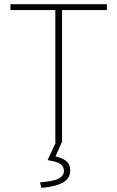

<svg xmlns="http://www.w3.org/2000/svg" viewBox="-20 -680 560 916"><path d="M244 0V-632H30V-660H490V-632H276V0ZM177 216 171 190Q237 185 261 171.5Q285 158 285 136Q285 113 266.5 101.5Q248 90 207 84L247 -2H275L245 66Q277 73 296 88.5Q315 104 315 134Q315 171 280 191Q245 211 177 216Z"/></svg>

Font: Source Sans 3 VF
Style: Regular
Weight: 200
Designer: Paul D. Hunt
Foundry: Adobe
Version: Version 3.046;hotconv 1.0.118;makeotfexe 2.5.65603